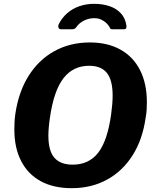

<svg xmlns="http://www.w3.org/2000/svg" viewBox="-20 -974 814 1004"><path d="M355 10Q260 10 193 -26.5Q126 -63 90.5 -132Q55 -201 55 -297Q55 -315 56 -335.5Q57 -356 60 -377Q77 -494 130 -578Q183 -662 265 -707Q347 -752 450 -752Q543 -752 610 -714.5Q677 -677 712.5 -607Q748 -537 748 -440Q748 -422 747 -402Q746 -382 742 -361Q726 -245 673.5 -162Q621 -79 539.5 -34.5Q458 10 355 10ZM360 -113Q445 -113 493.5 -175.5Q542 -238 561 -375Q565 -404 567 -428.5Q569 -453 569 -474Q569 -555 539 -592.5Q509 -630 446 -630Q362 -630 311.5 -564.5Q261 -499 241 -358Q237 -331 235 -307.5Q233 -284 233 -264Q233 -185 264.5 -149Q296 -113 360 -113ZM298 -821Q289 -821 286 -829.5Q283 -838 287 -847Q304 -881 331.5 -905Q359 -929 395 -941.5Q431 -954 472 -954Q516 -954 552 -942Q588 -930 611.5 -905Q635 -880 641 -841Q642 -833 640 -827Q638 -821 627 -821H566Q558 -821 555.5 -827Q553 -833 547 -841Q540 -851 529 -859.5Q518 -868 504.5 -873.5Q491 -879 473 -879Q445 -879 419.5 -866.5Q394 -854 379 -832Q374 -825 368.5 -823Q363 -821 358 -821Z"/></svg>

Font: Libre Franklin Thin
Style: Bold Italic
Weight: 700
Italic angle: -8°
Version: Version 3.000